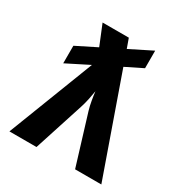

<svg xmlns="http://www.w3.org/2000/svg" viewBox="-172 -868 944 995"><g transform="rotate(30 300.0 -370.0)"><path d="M25 0 223 -512 90 -445V-550L210 -610L161 -730H318L338 -674L470 -740V-635L369 -585L575 0H418L327 -297Q320 -320 314.5 -351.5Q309 -383 307 -403Q304 -383 297.5 -352Q291 -321 283 -297L187 0Z"/></g></svg>

Font: JetBrains Mono NL ExtraBold
Style: Regular
Weight: 800
Designer: Philipp Nurullin, Konstantin Bulenkov
Foundry: JetBrains
Version: Version 2.304; ttfautohint (v1.8.4.7-5d5b)